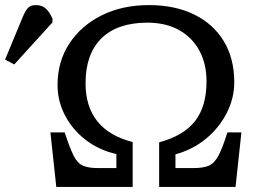

<svg xmlns="http://www.w3.org/2000/svg" viewBox="-153 -734 1013 754"><path d="M68 0 45 -214H101Q121 -153 136 -123Q151 -93 172.5 -83.5Q194 -74 231 -74H304V-129Q237 -144 185 -183.5Q133 -223 103 -279.5Q73 -336 73 -400Q73 -492 119 -562.5Q165 -633 246 -673.5Q327 -714 432 -714Q534 -714 609.5 -677Q685 -640 726 -572Q767 -504 767 -411Q767 -348 737 -289.5Q707 -231 655 -188.5Q603 -146 536 -128V-74H607Q646 -74 667.5 -83.5Q689 -93 705 -123Q721 -153 740 -214H795L772 0H472V-175Q568 -201 613 -258.5Q658 -316 658 -414Q658 -484 629.5 -536Q601 -588 549 -616.5Q497 -645 426 -645Q308 -645 245.5 -583.5Q183 -522 183 -407Q183 -224 368 -176V0ZM-97 -481 -133 -500 -63 -669Q-52 -695 -41.5 -704.5Q-31 -714 -12 -714Q10 -714 25 -702Q40 -690 53 -661V-646Z"/></svg>

Font: Literata 7pt
Style: Regular
Weight: 400
Designer: Latin by Veronika Burian and Jose Scaglione. Greek by Irene Vlachou. Cyrillic by Vera Evstafieva.
Foundry: TypeTogether
Version: Version 3.002